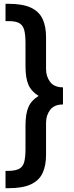

<svg xmlns="http://www.w3.org/2000/svg" viewBox="-20 -799 390 1009"><path d="M9 190V99H27Q65 98 83.5 86.5Q102 75 108 49.5Q114 24 114 -17V-140Q114 -201 129.5 -236.5Q145 -272 183 -295Q145 -318 129.5 -353.5Q114 -389 114 -450V-572Q114 -613 108 -638.5Q102 -664 83.5 -676Q65 -688 27 -688H9V-779H24Q100 -779 143 -758.5Q186 -738 204 -699Q222 -660 222 -604V-436Q222 -397 243.5 -368.5Q265 -340 311 -340V-250Q265 -250 243.5 -221.5Q222 -193 222 -154V15Q222 71 204 110Q186 149 143 169.5Q100 190 24 190Z"/></svg>

Font: Ubuntu Sans SemiBold
Style: Regular
Weight: 600
Designer: Dalton Maag Ltd
Foundry: Dalton Maag Ltd
Version: Version 1.006; ttfautohint (v1.8.4.7-5d5b)